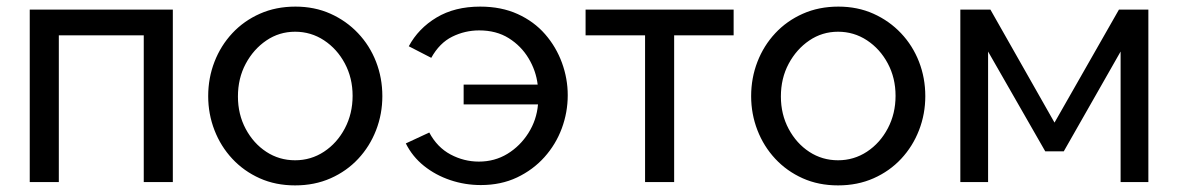

<svg xmlns="http://www.w3.org/2000/svg" viewBox="-20 -551 3566 581"><path d="M70 0V-522H503V0H415V-444H158V0Z M610 -260Q610 -315 629 -364Q648 -413 683 -450.5Q718 -488 766.5 -509.5Q815 -531 874 -531Q932 -531 980 -509.5Q1028 -488 1063.5 -450.5Q1099 -413 1118 -364Q1137 -315 1137 -260Q1137 -206 1118 -157Q1099 -108 1064 -70.5Q1029 -33 980.5 -11.5Q932 10 873 10Q814 10 766 -11.5Q718 -33 683 -70.5Q648 -108 629 -157Q610 -206 610 -260ZM873 -66Q921 -66 960.5 -92Q1000 -118 1023.5 -162.5Q1047 -207 1047 -261Q1047 -315 1023.5 -359Q1000 -403 960.5 -429Q921 -455 873 -455Q825 -455 786 -428.5Q747 -402 723.5 -358Q700 -314 700 -259Q700 -205 723.5 -161Q747 -117 786 -91.5Q825 -66 873 -66Z M1208 -117 1279 -150Q1303 -105 1343.5 -83.5Q1384 -62 1429 -62Q1477 -62 1515.5 -85.5Q1554 -109 1579 -148.5Q1604 -188 1608 -235H1383V-295H1607Q1602 -337 1579.5 -374.5Q1557 -412 1519.5 -435.5Q1482 -459 1430 -459Q1387 -459 1348.5 -440Q1310 -421 1285 -376L1217 -411Q1246 -465 1301 -498Q1356 -531 1433 -531Q1497 -531 1546.5 -508.5Q1596 -486 1629.5 -447.5Q1663 -409 1680.5 -361Q1698 -313 1698 -263Q1698 -211 1680 -162.5Q1662 -114 1627.5 -75.5Q1593 -37 1544.5 -14Q1496 9 1435 9Q1387 9 1342.5 -6Q1298 -21 1263 -49Q1228 -77 1208 -117Z M1932 0V-444H1752V-522H2200V-444H2020V0Z M2253 -260Q2253 -315 2272 -364Q2291 -413 2326 -450.5Q2361 -488 2409.5 -509.5Q2458 -531 2517 -531Q2575 -531 2623 -509.5Q2671 -488 2706.5 -450.5Q2742 -413 2761 -364Q2780 -315 2780 -260Q2780 -206 2761 -157Q2742 -108 2707 -70.5Q2672 -33 2623.5 -11.5Q2575 10 2516 10Q2457 10 2409 -11.5Q2361 -33 2326 -70.5Q2291 -108 2272 -157Q2253 -206 2253 -260ZM2516 -66Q2564 -66 2603.5 -92Q2643 -118 2666.5 -162.5Q2690 -207 2690 -261Q2690 -315 2666.5 -359Q2643 -403 2603.5 -429Q2564 -455 2516 -455Q2468 -455 2429 -428.5Q2390 -402 2366.5 -358Q2343 -314 2343 -259Q2343 -205 2366.5 -161Q2390 -117 2429 -91.5Q2468 -66 2516 -66Z M2886 0V-522H2977L3171 -180L3366 -522H3455V0H3371V-395L3199 -93H3143L2970 -395V0Z"/></svg>

Font: YasnoRaleway Medium
Style: Regular
Weight: 500
Designer: Matt McInerney, Pablo Impallari, Rodrigo Fuenzalida
Foundry: Matt McInerney, Pablo Impallari, Rodrigo Fuenzalida
Version: Version 4.026